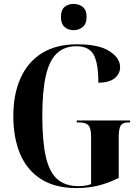

<svg xmlns="http://www.w3.org/2000/svg" viewBox="-20 -950 713 980"><path d="M371 10Q262 10 190 -35.5Q118 -81 83 -163.5Q48 -246 48 -358Q48 -469 85 -551.5Q122 -634 194.5 -679Q267 -724 373 -724Q484 -724 538.5 -689Q593 -654 593 -607Q593 -574 565.5 -551Q538 -528 482 -528Q482 -628 458 -671Q434 -714 370 -714Q309 -714 270.5 -678Q232 -642 214 -563.5Q196 -485 196 -358Q196 -228 214 -149.5Q232 -71 272.5 -35.5Q313 0 381 0Q397 0 414 -2.5Q431 -5 445 -10V-252Q445 -294 432 -309.5Q419 -325 385 -325H372V-335H644V-325H635Q606 -325 596 -309Q586 -293 586 -249V-42Q535 -16 482.5 -3Q430 10 371 10ZM355 -796Q328 -796 309.5 -812.5Q291 -829 291 -863Q291 -899 309.5 -914.5Q328 -930 355 -930Q383 -930 402.5 -914.5Q422 -899 422 -863Q422 -829 402.5 -812.5Q383 -796 355 -796Z"/></svg>

Font: Noto Serif Display Condensed
Style: Bold
Weight: 700
Width: 3
Designer: Monotype Design Team
Foundry: Monotype Imaging Inc.
Version: Version 2.009